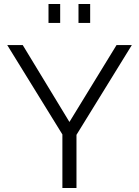

<svg xmlns="http://www.w3.org/2000/svg" viewBox="-20 -934 691 954"><path d="M16 -710 290 -266V0H360V-264L635 -710H559L325 -328L93 -710ZM279 -820V-914H221V-820ZM428 -820V-914H370V-820Z"/></svg>

Font: Raleway Reg
Style: Regular
Weight: 400
Designer: Matt McInerney, Pablo Impallari, Rodrigo Fuenzalida
Foundry: Matt McInerney, Pablo Impallari, Rodrigo Fuenzalida
Version: Version 3.00 July 28, 2015